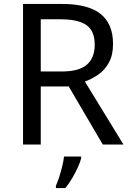

<svg xmlns="http://www.w3.org/2000/svg" viewBox="-20 -734 662 975"><path d="M294 -714Q427 -714 490.5 -663.5Q554 -613 554 -511Q554 -454 533 -416Q512 -378 479.5 -355.5Q447 -333 411 -320L607 0H502L329 -295H187V0H97V-714ZM289 -636H187V-371H294Q381 -371 421 -405.5Q461 -440 461 -507Q461 -577 419 -606.5Q377 -636 289 -636ZM392 70Q388 88 375.5 115.5Q363 143 346.5 171Q330 199 312 221H264V209Q272 192 280.5 165.5Q289 139 296 110.5Q303 82 305 61H392Z"/></svg>

Font: Noto Sans Thai Looped
Style: Regular
Weight: 400
Designer: Sasikarn Vongin, Ben Mitchell
Foundry: The Fontpad Ltd
Version: Version 1.001; ttfautohint (v1.8.4.7-5d5b)